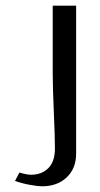

<svg xmlns="http://www.w3.org/2000/svg" viewBox="-20 -653 354 681"><path d="M167 -632.8H250V-107.9Q250 -55.7 216.6 -23.9Q183.1 7.8 128.9 7.8Q114.7 7.8 86.4 2.7Q58.1 -2.4 33.2 -11.2L48.8 -41Q75.2 -33.2 89.8 -33.2Q127.9 -33.2 151.4 -56.6Q174.8 -80.1 174.8 -126Q174.8 -168.9 170.9 -255.6Q167 -342.3 167 -392.1Z"/></svg>

Font: Resagokr
Style: Regular
Weight: 500
Designer: gluk
Foundry: gluk
Version: Version 0.95